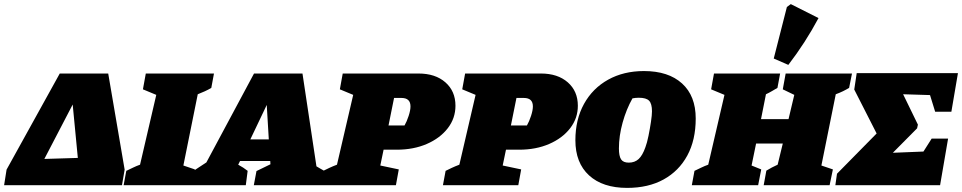

<svg xmlns="http://www.w3.org/2000/svg" viewBox="-74 -902 4687 935"><path d="M-54 0 -42 -76 217 -544H453L533 -76L520 0ZM280 -393 142 -128 305 -133Z M528 0 541 -70Q558 -78 574.5 -86Q591 -94 608 -100L687 -440L622 -467L636 -544H968L955 -474Q940 -465 923.5 -457.5Q907 -450 889 -443L819 -96L875 -77L860 0Z M1467 -92Q1477 -86 1486.5 -80.5Q1496 -75 1505 -70L1497 0H1162L1175 -69L1243 -102L1242 -118H1095L1086 -100Q1099 -93 1110.5 -85.5Q1122 -78 1132 -70L1123 0H855L867 -69L931 -111L1163 -544H1399ZM1145 -223H1235L1225 -391Z M1487 0 1500 -70Q1514 -77 1530 -84.5Q1546 -92 1567 -100L1646 -440L1581 -467L1595 -544H1964Q2046 -544 2095 -501Q2144 -458 2144 -387Q2144 -326 2106.5 -277.5Q2069 -229 2004.5 -201Q1940 -173 1858 -173H1794L1778 -96L1868 -77L1854 0ZM1881 -425H1845L1818 -291H1896Q1907 -310 1916 -337.5Q1925 -365 1925 -384Q1925 -425 1881 -425Z M2083 0 2096 -70Q2110 -77 2126 -84.5Q2142 -92 2163 -100L2242 -440L2177 -467L2191 -544H2560Q2642 -544 2691 -501Q2740 -458 2740 -387Q2740 -326 2702.5 -277.5Q2665 -229 2600.5 -201Q2536 -173 2454 -173H2390L2374 -96L2464 -77L2450 0ZM2477 -425H2441L2414 -291H2492Q2503 -310 2512 -337.5Q2521 -365 2521 -384Q2521 -425 2477 -425Z M2980 13Q2861 13 2794.5 -48Q2728 -109 2728 -219Q2728 -320 2770 -396Q2812 -472 2887.5 -514Q2963 -556 3062 -556Q3181 -556 3247.5 -495.5Q3314 -435 3314 -325Q3314 -220 3273 -144.5Q3232 -69 3157.5 -28Q3083 13 2980 13ZM2988 -110Q3017 -110 3036 -127.5Q3055 -145 3069 -185Q3077 -206 3084 -240.5Q3091 -275 3096 -308.5Q3101 -342 3101 -360Q3101 -397 3087 -411.5Q3073 -426 3037 -426Q3021 -426 3006 -423Q2976 -370 2958 -305Q2940 -240 2940 -179Q2940 -142 2950.5 -126Q2961 -110 2988 -110Z M3295 0 3308 -70Q3325 -78 3341.5 -86Q3358 -94 3375 -100L3454 -440L3389 -467L3403 -544H3725L3712 -474Q3700 -467 3685.5 -458.5Q3671 -450 3656 -443L3632 -322H3766L3794 -440L3738 -467L3752 -544H4075L4061 -474Q4046 -465 4030.5 -457.5Q4015 -450 3996 -443L3926 -96L3982 -77L3966 0H3645L3658 -71Q3684 -87 3713 -100L3738 -203H3608L3586 -96L3633 -77L3618 0ZM3765 -586 3694 -617 3758 -868 3777 -882 3912 -814Q3848 -694 3765 -586Z M3994 0 4002 -56 4195 -252 4086 -466 4098 -546H4591L4559 -358H4480L4455 -439L4324 -443L4396 -295L4392 -277L4274 -158L4423 -164L4463 -227H4543L4504 0Z"/></svg>

Font: Piazzolla SC Black
Style: Italic
Weight: 900
Italic angle: -11.3°
Designer: Juan Pablo del Peral
Foundry: Huerta Tipografica
Version: Version 1.330